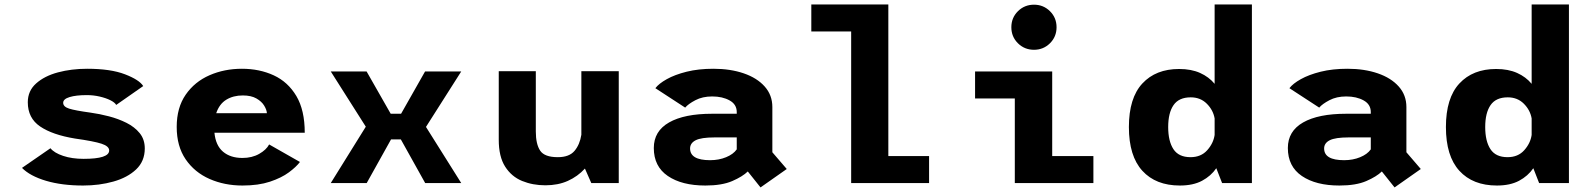

<svg xmlns="http://www.w3.org/2000/svg" viewBox="-20 -820 7140 860"><path d="M352 11Q257.5 11 186 -10.2Q114.5 -31.5 78.5 -68L206 -156Q223 -135 262.8 -121.8Q302.5 -108.5 354.5 -108.5Q469 -108.5 469 -146Q469 -165 435 -176.2Q401 -187.5 315.5 -199.5Q215 -216 159.8 -253.5Q104.5 -291 104.5 -362Q104.5 -413 141.8 -446.2Q179 -479.5 239.5 -495.8Q300 -512 370.5 -512Q475.5 -512 539.8 -487.2Q604 -462.5 621.5 -434.5L500.5 -350Q494.5 -361 474.5 -371Q454.5 -381 426.5 -387.5Q398.5 -394 369 -394Q320.5 -394 291.8 -385.2Q263 -376.5 263 -359.5Q263 -342 289.5 -333.5Q316 -325 385.5 -315.5Q425.5 -310 467.8 -299Q510 -288 546.5 -269.8Q583 -251.5 605.8 -223.5Q628.5 -195.5 628.5 -155Q628.5 -98 589.8 -61.2Q551 -24.5 488 -6.8Q425 11 352 11Z M1323.5 -94.5Q1307 -72.5 1274 -48Q1241 -23.5 1189.2 -6.2Q1137.5 11 1066 11Q985.5 11 918.5 -18.5Q851.5 -48 811.5 -106.5Q771.5 -165 771.5 -251.5Q771.5 -338 811.8 -396Q852 -454 918.5 -483Q985 -512 1063.5 -512Q1142.5 -512 1206.2 -482.5Q1270 -453 1307.5 -389.8Q1345 -326.5 1345 -225.5H940.5Q946 -168.5 979 -140.5Q1012 -112.5 1066 -112.5Q1109 -112.5 1141 -130.8Q1173 -149 1185.5 -173ZM1067.5 -392.5Q1025 -392.5 993.8 -373.5Q962.5 -354.5 948.5 -313H1175.5Q1174.5 -328.5 1163.2 -347Q1152 -365.5 1128.5 -379Q1105 -392.5 1067.5 -392.5Z M2046 -500 1888 -251.5 2046 0H1884.5L1775.5 -195.5H1731.5L1622.5 0H1461.5L1618.5 -252.5L1461.5 -500H1622L1730 -310.5H1776.5L1884 -500Z M2423 10Q2366 10 2318.5 -9.5Q2271 -29 2242.5 -73.8Q2214 -118.5 2214 -194V-501H2380V-231Q2380 -174.5 2399.5 -145.2Q2419 -116 2478.5 -116Q2529.5 -116 2553.2 -144Q2577 -172 2584 -216.5V-501H2751.5V0H2628.5L2600 -65Q2567.5 -29.5 2523.5 -9.8Q2479.5 10 2423 10Z M3386.5 19.5 3329.5 -52Q3306 -29 3259.8 -9Q3213.5 11 3139.5 11Q3034 11 2971.2 -31.8Q2908.5 -74.5 2908.5 -157Q2908.5 -232.5 2976.8 -271.5Q3045 -310.5 3170 -310.5H3280V-318Q3280 -352.5 3248 -370.2Q3216 -388 3170 -388Q3126.5 -388 3094.8 -371.2Q3063 -354.5 3049 -338L2915.5 -425Q2931 -445.5 2966.8 -465.5Q3002.5 -485.5 3055.5 -498.8Q3108.5 -512 3175.5 -512Q3251.5 -512 3311.2 -491.5Q3371 -471 3405.2 -432.5Q3439.5 -394 3439.5 -340.5V-138L3504 -63ZM3160.5 -102.5Q3200 -102.5 3232.2 -115.8Q3264.5 -129 3280 -151V-204.5H3180.5Q3121 -204.5 3096 -191.8Q3071 -179 3071 -155Q3071 -102.5 3160.5 -102.5Z M3959 -121H4141.5V0H3792.5V-679H3614V-800H3959Z M4611.5 -597Q4569 -597 4539.5 -626.2Q4510 -655.5 4510 -698Q4510 -740.5 4539.5 -769.8Q4569 -799 4611.5 -799Q4653.5 -799 4683 -769.8Q4712.5 -740.5 4712.5 -698Q4712.5 -655.5 4683 -626.2Q4653.5 -597 4611.5 -597ZM4693 -121H4877.5V0H4525.5V-379H4347.5V-500H4693Z M5265 11Q5157 11 5096.8 -55Q5036.5 -121 5036.5 -251Q5036.5 -381 5096.8 -446Q5157 -511 5261.5 -511Q5316 -511 5355.5 -493.2Q5395 -475.5 5420.5 -444.5V-800H5587.5V0H5454L5428 -66.5Q5404 -31.5 5364 -10.2Q5324 11 5265 11ZM5212.5 -251Q5212.5 -187.5 5236 -151.8Q5259.5 -116 5312.5 -116Q5359.5 -116 5387.2 -147Q5415 -178 5420.5 -215.5V-289.5Q5414 -327 5385.5 -355.5Q5357 -384 5313.5 -384Q5260.5 -384 5236.5 -349.2Q5212.5 -314.5 5212.5 -251Z M6226.5 19.5 6169.5 -52Q6146 -29 6099.8 -9Q6053.5 11 5979.5 11Q5874 11 5811.2 -31.8Q5748.5 -74.5 5748.5 -157Q5748.5 -232.5 5816.8 -271.5Q5885 -310.5 6010 -310.5H6120V-318Q6120 -352.5 6088 -370.2Q6056 -388 6010 -388Q5966.5 -388 5934.8 -371.2Q5903 -354.5 5889 -338L5755.5 -425Q5771 -445.5 5806.8 -465.5Q5842.5 -485.5 5895.5 -498.8Q5948.5 -512 6015.5 -512Q6091.5 -512 6151.2 -491.5Q6211 -471 6245.2 -432.5Q6279.5 -394 6279.5 -340.5V-138L6344 -63ZM6000.5 -102.5Q6040 -102.5 6072.2 -115.8Q6104.5 -129 6120 -151V-204.5H6020.5Q5961 -204.5 5936 -191.8Q5911 -179 5911 -155Q5911 -102.5 6000.5 -102.5Z M6685 11Q6577 11 6516.8 -55Q6456.5 -121 6456.5 -251Q6456.5 -381 6516.8 -446Q6577 -511 6681.5 -511Q6736 -511 6775.5 -493.2Q6815 -475.5 6840.5 -444.5V-800H7007.5V0H6874L6848 -66.5Q6824 -31.5 6784 -10.2Q6744 11 6685 11ZM6632.5 -251Q6632.5 -187.5 6656 -151.8Q6679.5 -116 6732.5 -116Q6779.5 -116 6807.2 -147Q6835 -178 6840.5 -215.5V-289.5Q6834 -327 6805.5 -355.5Q6777 -384 6733.5 -384Q6680.5 -384 6656.5 -349.2Q6632.5 -314.5 6632.5 -251Z"/></svg>

Font: League Mono
Style: Bold
Weight: 700
Width: 6
Designer: Tyler Finck
Foundry: The League of Moveable Type / Tyler Finck
Version: Version 2.300;RELEASE